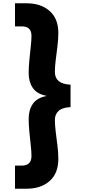

<svg xmlns="http://www.w3.org/2000/svg" viewBox="-20 -934 539 1165"><path d="M408 -284Q358 -282 335.5 -261Q313 -240 313 -207Q313 -176 318 -135Q323 -94 328.5 -51Q334 -8 334 30Q334 118 281 164.5Q228 211 143 211H71V71H110Q142 71 156.5 56Q171 41 171 13Q171 -14 166.5 -53.5Q162 -93 158 -135.5Q154 -178 154 -213Q154 -267 179 -303.5Q204 -340 260 -351V-353Q204 -364 179 -400.5Q154 -437 154 -490Q154 -525 158 -567.5Q162 -610 166.5 -650Q171 -690 171 -717Q171 -745 156.5 -759.5Q142 -774 110 -774H71V-914H143Q228 -914 281 -867.5Q334 -821 334 -734Q334 -696 328.5 -652.5Q323 -609 318 -568.5Q313 -528 313 -497Q313 -462 335.5 -442.5Q358 -423 408 -420Z"/></svg>

Font: Poppins
Style: Bold
Weight: 700
Designer: Ninad Kale (Devanagari), Jonny Pinhorn (Latin)
Version: Version 5.002